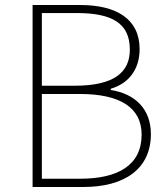

<svg xmlns="http://www.w3.org/2000/svg" viewBox="-20 -746 672 766"><path d="M110 0H313C478 0 582 -73 582 -211C582 -312 518 -372 422 -387V-392C497 -414 537 -473 537 -550C537 -670 445 -726 300 -726H110ZM147 -404V-694H285C425 -694 498 -655 498 -548C498 -458 436 -404 278 -404ZM147 -33V-371H300C455 -371 545 -319 545 -209C545 -87 451 -33 300 -33Z"/></svg>

Font: Noto Sans CJK KR Thin
Style: Regular
Weight: 250
Designer: Ryoko NISHIZUKA (kana & ideographs); Paul D. Hunt (Latin, Greek & Cyrillic); Wenlong ZHANG (bopomofo); Sandoll Communica
Foundry: Adobe Systems Incorporated
Version: Version 1.002;PS 1.002;hotconv 1.0.82;makeotf.lib2.5.63406